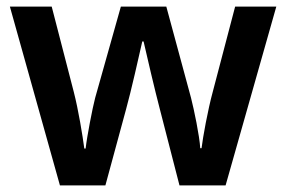

<svg xmlns="http://www.w3.org/2000/svg" viewBox="-20 -563 870 583"><path d="M465 -233 525 0H665L819 -543H694L626 -284C611 -229 596 -146 592 -113H588C586 -150 569 -231 560 -266L485 -543H347L269 -266C261 -236 244 -148 240 -112H236C231 -150 218 -230 204 -284L137 -543H10L162 0H300L363 -232C377 -282 404 -401 412 -437H416C424 -401 452 -282 465 -233Z"/></svg>

Font: Noto Sans Sinhala SemiBold
Style: Regular
Weight: 600
Designer: Jelle Bosma - Monotype Design Team
Foundry: Monotype Imaging Inc.
Version: Version 2.006